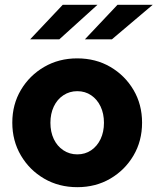

<svg xmlns="http://www.w3.org/2000/svg" viewBox="-20 -766 653 796"><path d="M300.5 10Q224 10 163.2 -25.4Q102.4 -60.8 66.7 -121.4Q31 -182 31 -257.5Q31 -333 66.7 -393.1Q102.3 -453.2 163.2 -488.6Q224 -524 300 -524Q377 -524 437.5 -488.6Q498 -453.2 533.5 -393.1Q569 -333 569 -257.3Q569 -181.5 533.5 -121.3Q498 -61 437.5 -25.5Q377 10 300.5 10ZM300.4 -126Q333 -126 358 -143Q383 -160 397 -189.5Q411 -219 411 -257Q411 -295 397 -324.5Q383 -354 358 -371Q333 -388 300.4 -388Q268.4 -388 242.7 -371Q217 -354 203 -324.3Q189 -294.5 189 -257Q189 -219 203 -189.5Q217 -160 242.7 -143Q268.4 -126 300.4 -126ZM105 -603 240 -746H384L226 -603ZM332 -603 467 -746H613L444 -603Z"/></svg>

Font: Red Hat Mono
Style: Regular
Weight: 300
Monospace: yes
Designer: Pentagram, MCKL
Foundry: Pentagram, MCKL
Version: Version 1.023